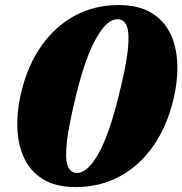

<svg xmlns="http://www.w3.org/2000/svg" viewBox="-20 -731 722 760"><path d="M449.5 -711Q527 -711 577.5 -681.2Q628 -651.5 653.5 -599.5Q679 -547.5 681.8 -479.8Q684.5 -412 666 -336Q640.5 -229.5 586 -152Q531.5 -74.5 453.5 -32.5Q375.5 9.5 279.5 9.5Q202.5 9.5 152.5 -20.2Q102.5 -50 77 -102.5Q51.5 -155 48.8 -222.8Q46 -290.5 64.5 -367Q90 -473 144.5 -550.2Q199 -627.5 276.8 -669.2Q354.5 -711 449.5 -711ZM450 -352.5Q478.5 -465.5 485.8 -531.8Q493 -598 482.2 -626.5Q471.5 -655 444.5 -655Q403.5 -655 361 -580Q318.5 -505 282.5 -359.5Q253 -240 245 -171.8Q237 -103.5 247.8 -75Q258.5 -46.5 285 -46.5Q327 -46.5 369.8 -122.8Q412.5 -199 450 -352.5Z"/></svg>

Font: Fraunces 144pt S050 Black
Style: Italic
Weight: 900
Italic angle: -16°
Version: Version 1.000; ttfautohint (v1.8.3)